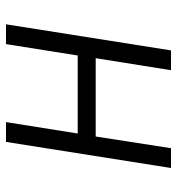

<svg xmlns="http://www.w3.org/2000/svg" viewBox="5 -595 590 640"><g transform="rotate(-90 300.0 -275.0)"><path d="M60 0 147 -550H213L175 -311H435L473 -550H539L452 0H386L426 -251H165L126 0Z"/></g></svg>

Font: NKDuy Mono ExtraLight
Style: Italic
Weight: 200
Italic angle: -9°
Monospace: yes
Designer: NKDuy
Foundry: NKDuy
Version: Version 2.251; ttfautohint (v1.8.4.7-5d5b)